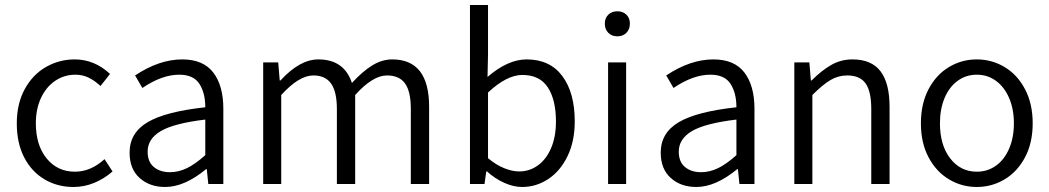

<svg xmlns="http://www.w3.org/2000/svg" viewBox="-20 -734 4187 766"><path d="M47 -242Q47 -320 78.5 -378Q110 -436 163 -466.5Q216 -497 278 -497Q357 -497 419 -439L381 -391Q357 -413 333 -424.5Q309 -436 281 -436Q236 -436 200 -411.5Q164 -387 143.5 -343Q123 -299 123 -242Q123 -155 166 -102Q209 -49 279 -49Q342 -49 397 -99L429 -50Q396 -21 356 -4.5Q316 12 273 12Q209 12 157.5 -18.5Q106 -49 76.5 -106Q47 -163 47 -242Z M497 -125Q497 -204 569 -246.5Q641 -289 799 -306Q799 -363 775.5 -399.5Q752 -436 695 -436Q626 -436 548 -383L519 -433Q615 -497 707 -497Q791 -497 831 -444.5Q871 -392 871 -300V0H811L805 -59H802Q716 12 639 12Q577 12 537 -24Q497 -60 497 -125ZM799 -115V-257Q674 -242 621.5 -211Q569 -180 569 -129Q569 -88 594 -67.5Q619 -47 658 -47Q693 -47 726.5 -63.5Q760 -80 799 -115Z M1030 -485H1090L1096 -413H1099Q1176 -497 1250 -497Q1353 -497 1384 -403Q1426 -449 1465 -473Q1504 -497 1545 -497Q1692 -497 1692 -308V0H1619V-299Q1619 -369 1596 -401Q1573 -433 1524 -433Q1467 -433 1397 -355V0H1324V-299Q1324 -368 1301 -400.5Q1278 -433 1230 -433Q1173 -433 1102 -355V0H1030Z M1923 -50H1920L1913 0H1855V-714H1927V-516L1925 -427Q2006 -497 2081 -497Q2174 -497 2223.5 -430.5Q2273 -364 2273 -250Q2273 -170 2244 -110.5Q2215 -51 2167 -19.5Q2119 12 2063 12Q2029 12 1992 -4.5Q1955 -21 1923 -50ZM2198 -249Q2198 -336 2165.5 -385.5Q2133 -435 2064 -435Q2002 -435 1927 -365V-103Q1959 -76 1991.5 -63Q2024 -50 2051 -50Q2093 -50 2126.5 -74.5Q2160 -99 2179 -144Q2198 -189 2198 -249Z M2406 -485H2478V0H2406ZM2393 -640Q2393 -662 2407 -675.5Q2421 -689 2443 -689Q2465 -689 2479 -675.5Q2493 -662 2493 -640Q2493 -617 2479 -603Q2465 -589 2443 -589Q2421 -589 2407 -603Q2393 -617 2393 -640Z M2616 -125Q2616 -204 2688 -246.5Q2760 -289 2918 -306Q2918 -363 2894.5 -399.5Q2871 -436 2814 -436Q2745 -436 2667 -383L2638 -433Q2734 -497 2826 -497Q2910 -497 2950 -444.5Q2990 -392 2990 -300V0H2930L2924 -59H2921Q2835 12 2758 12Q2696 12 2656 -24Q2616 -60 2616 -125ZM2918 -115V-257Q2793 -242 2740.5 -211Q2688 -180 2688 -129Q2688 -88 2713 -67.5Q2738 -47 2777 -47Q2812 -47 2845.5 -63.5Q2879 -80 2918 -115Z M3149 -485H3209L3215 -413H3218Q3258 -453 3296.5 -475Q3335 -497 3381 -497Q3457 -497 3493 -449.5Q3529 -402 3529 -308V0H3456V-299Q3456 -369 3433.5 -401Q3411 -433 3360 -433Q3324 -433 3293 -414.5Q3262 -396 3221 -355V0H3149Z M3654 -242Q3654 -320 3684.5 -378Q3715 -436 3766 -466.5Q3817 -497 3877 -497Q3937 -497 3988 -466.5Q4039 -436 4069.5 -378Q4100 -320 4100 -242Q4100 -164 4069.5 -106.5Q4039 -49 3988 -18.5Q3937 12 3877 12Q3817 12 3766 -18.5Q3715 -49 3684.5 -106.5Q3654 -164 3654 -242ZM4025 -242Q4025 -299 4006 -343Q3987 -387 3953.5 -411.5Q3920 -436 3877 -436Q3834 -436 3800.5 -411.5Q3767 -387 3748.5 -343Q3730 -299 3730 -242Q3730 -155 3771 -102Q3812 -49 3877 -49Q3920 -49 3953.5 -73Q3987 -97 4006 -141Q4025 -185 4025 -242Z"/></svg>

Font: Assistant-zap
Style: zap
Weight: 400
Designer: Hebrew By Ben Nathan, Latin by Paul Hunt
Version: Version 2.001